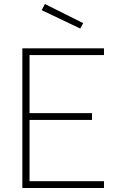

<svg xmlns="http://www.w3.org/2000/svg" viewBox="-20 -942 592 962"><path d="M92 0V-700H501V-666H128V-375H441V-341H128V-34H501V0ZM382 -799 189 -891 205 -922 397 -826Z"/></svg>

Font: Cairo Play ExtraLight
Style: Regular
Weight: 250
Version: Version 3.119